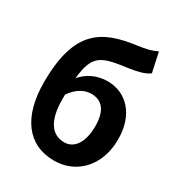

<svg xmlns="http://www.w3.org/2000/svg" viewBox="-196 -958 1023 1100"><g transform="rotate(30 315.5 -407.5)"><path d="M191 -313C191 -325 191 -336 191 -346C233 -405 279 -425 321 -425C391 -425 432 -378 432 -274C432 -172 391 -106 323 -106C239 -106 191 -176 191 -313ZM325 14C472 14 583 -100 583 -274C583 -443 486 -534 365 -534C300 -534 238 -507 196 -457C212 -627 270 -636 435 -659C483 -666 532 -677 561 -700L533 -829C498 -812 470 -804 404 -795C194 -766 51 -694 51 -347C51 -119 150 14 325 14Z"/></g></svg>

Font: Source Han Sans CN
Style: Bold
Weight: 700
Designer: Ryoko NISHIZUKA 西塚涼子 (kana, bopomofo & ideographs); Paul D. Hunt (Latin, Greek & Cyrillic); Sandoll Communications 산돌커뮤니
Foundry: Adobe
Version: Version 2.001;hotconv 1.0.107;makeotfexe 2.5.65593